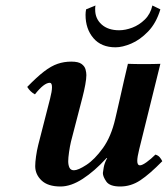

<svg xmlns="http://www.w3.org/2000/svg" viewBox="-20 -668 610 698"><path d="M327 -648Q326 -644 326 -640Q326 -636 326 -633Q326 -600 349.5 -579Q373 -558 413 -558Q436 -558 461 -567.5Q486 -577 506.5 -597Q527 -617 534 -648L563 -634Q548 -584 518.5 -553.5Q489 -523 457 -509.5Q425 -496 400 -496Q348 -496 319.5 -529.5Q291 -563 291 -614Q291 -619 291.5 -624Q292 -629 293 -634ZM280 -315 238 -153Q234 -136 231 -115Q228 -94 228 -82Q228 -68 232.5 -58.5Q237 -49 249 -49Q264 -49 294 -68.5Q324 -88 354 -129.5Q384 -171 399 -236Q399 -236 404 -257.5Q409 -279 416.5 -312Q424 -345 431.5 -378.5Q439 -412 445 -436Q469 -435 503.5 -435Q538 -435 563 -436L486 -125Q479 -97 479 -83Q479 -67 489 -67Q497 -67 513 -78.5Q529 -90 545 -106Q555 -103 560.5 -96.5Q566 -90 570 -82Q524 -35 490 -12.5Q456 10 417 10Q379 10 366.5 -8Q354 -26 354 -39Q354 -42 357 -59Q360 -76 369 -92Q370 -93 369 -93.5Q368 -94 366 -92Q324 -46 281 -18Q238 10 200 10Q154 10 131 -12Q108 -34 108 -64Q108 -78 111 -99.5Q114 -121 119 -141L162 -309Q169 -336 169 -351Q169 -367 161 -367Q140 -367 107 -325Q90 -334 79 -352Q114 -388 140 -408Q166 -428 189.5 -436Q213 -444 239 -444Q265 -444 276.5 -435.5Q288 -427 291 -415.5Q294 -404 294 -395Q294 -382 290 -360Q286 -338 280 -315Z"/></svg>

Font: Libertinus Serif SemiBold
Style: Italic
Weight: 600
Italic angle: -11.5°
Designer: Philipp H. Poll, Khaled Hosny
Foundry: Caleb Maclennan
Version: Version 7.051;RELEASE